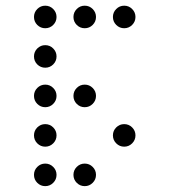

<svg xmlns="http://www.w3.org/2000/svg" viewBox="-20 -674 587 665"><path d="M175.8 -615.2Q175.8 -599.1 164.3 -587.6Q152.8 -576.2 136.7 -576.2Q120.6 -576.2 109.1 -587.6Q97.7 -599.1 97.7 -615.2Q97.7 -631.3 109.1 -642.8Q120.6 -654.3 136.7 -654.3Q152.8 -654.3 164.3 -642.8Q175.8 -631.3 175.8 -615.2ZM312.5 -615.2Q312.5 -599.1 301 -587.6Q289.6 -576.2 273.4 -576.2Q257.3 -576.2 245.8 -587.6Q234.4 -599.1 234.4 -615.2Q234.4 -631.3 245.8 -642.8Q257.3 -654.3 273.4 -654.3Q289.6 -654.3 301 -642.8Q312.5 -631.3 312.5 -615.2ZM449.2 -615.2Q449.2 -599.1 437.7 -587.6Q426.3 -576.2 410.2 -576.2Q394 -576.2 382.6 -587.6Q371.1 -599.1 371.1 -615.2Q371.1 -631.3 382.6 -642.8Q394 -654.3 410.2 -654.3Q426.3 -654.3 437.7 -642.8Q449.2 -631.3 449.2 -615.2ZM175.8 -478.5Q175.8 -462.4 164.3 -450.9Q152.8 -439.5 136.7 -439.5Q120.6 -439.5 109.1 -450.9Q97.7 -462.4 97.7 -478.5Q97.7 -494.6 109.1 -506.1Q120.6 -517.6 136.7 -517.6Q152.8 -517.6 164.3 -506.1Q175.8 -494.6 175.8 -478.5ZM175.8 -341.8Q175.8 -325.7 164.3 -314.2Q152.8 -302.7 136.7 -302.7Q120.6 -302.7 109.1 -314.2Q97.7 -325.7 97.7 -341.8Q97.7 -357.9 109.1 -369.4Q120.6 -380.9 136.7 -380.9Q152.8 -380.9 164.3 -369.4Q175.8 -357.9 175.8 -341.8ZM312.5 -341.8Q312.5 -325.7 301 -314.2Q289.6 -302.7 273.4 -302.7Q257.3 -302.7 245.8 -314.2Q234.4 -325.7 234.4 -341.8Q234.4 -357.9 245.8 -369.4Q257.3 -380.9 273.4 -380.9Q289.6 -380.9 301 -369.4Q312.5 -357.9 312.5 -341.8ZM175.8 -205.1Q175.8 -189 164.3 -177.5Q152.8 -166 136.7 -166Q120.6 -166 109.1 -177.5Q97.7 -189 97.7 -205.1Q97.7 -221.2 109.1 -232.7Q120.6 -244.1 136.7 -244.1Q152.8 -244.1 164.3 -232.7Q175.8 -221.2 175.8 -205.1ZM449.2 -205.1Q449.2 -189 437.7 -177.5Q426.3 -166 410.2 -166Q394 -166 382.6 -177.5Q371.1 -189 371.1 -205.1Q371.1 -221.2 382.6 -232.7Q394 -244.1 410.2 -244.1Q426.3 -244.1 437.7 -232.7Q449.2 -221.2 449.2 -205.1ZM175.8 -68.4Q175.8 -52.2 164.3 -40.8Q152.8 -29.3 136.7 -29.3Q120.6 -29.3 109.1 -40.8Q97.7 -52.2 97.7 -68.4Q97.7 -84.5 109.1 -95.9Q120.6 -107.4 136.7 -107.4Q152.8 -107.4 164.3 -95.9Q175.8 -84.5 175.8 -68.4ZM312.5 -68.4Q312.5 -52.2 301 -40.8Q289.6 -29.3 273.4 -29.3Q257.3 -29.3 245.8 -40.8Q234.4 -52.2 234.4 -68.4Q234.4 -84.5 245.8 -95.9Q257.3 -107.4 273.4 -107.4Q289.6 -107.4 301 -95.9Q312.5 -84.5 312.5 -68.4Z"/></svg>

Font: DatDot Light
Style: Regular
Weight: 300
Designer: GGBot
Version: 1.00